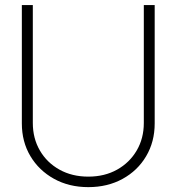

<svg xmlns="http://www.w3.org/2000/svg" viewBox="-20 -748 714 777"><path d="M337.4 9.3Q259.3 9.3 198.5 -24.4Q137.7 -58.1 103 -116.2Q68.4 -174.3 68.4 -248.5V-727.5H112.8V-250.5Q112.8 -188 141.4 -138.9Q169.9 -89.8 220.7 -61.5Q271.5 -33.2 337.4 -33.2Q403.3 -33.2 453.9 -61.5Q504.4 -89.8 533.2 -138.9Q562 -188 562 -250.5V-727.5H606V-248.5Q606 -174.3 571.5 -116Q537.1 -57.6 476.3 -24.2Q415.5 9.3 337.4 9.3Z"/></svg>

Font: Inter Display ExtraLight
Style: Regular
Weight: 200
Designer: Rasmus Andersson
Foundry: rsms
Version: Version 4.000;git-a52131595